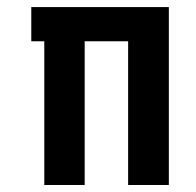

<svg xmlns="http://www.w3.org/2000/svg" viewBox="-20 -528 558 548"><path d="M345.7 -410.2H221.7V0H106.4V-410.2H69.3V-507.8H461.9V0H345.7Z"/></svg>

Font: Puritan
Style: Bold
Weight: 700
Version: 2.1